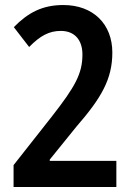

<svg xmlns="http://www.w3.org/2000/svg" viewBox="-20 -744 529 764"><path d="M443 0V-104H178V-109L284 -240C383 -354 427 -429 427 -535C427 -648 351 -724 232 -724C149 -724 92 -694 35 -636L96 -557C140 -602 176 -621 222 -621C277 -621 308 -585 308 -527C308 -451 279 -399 186 -280L34 -87V0Z"/></svg>

Font: Noto Sans Arabic UI Cn SmBd
Style: Regular
Weight: 600
Width: 3
Designer: Monotype Design Team, Nadine Chahine and Nizar Qandah
Foundry: Monotype Imaging Inc.
Version: Version 2.010